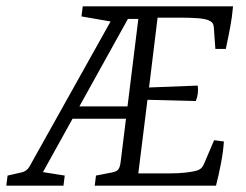

<svg xmlns="http://www.w3.org/2000/svg" viewBox="-46 -588 779 608"><path d="M254 0 258 -32 309 -42Q324 -45 329 -52Q334 -59 336 -75L397 -568H692Q689 -534 683 -502Q677 -470 669 -433H636L631 -503Q630 -511 626.5 -515.5Q623 -520 614 -524Q601 -529 577.5 -530.5Q554 -532 534 -532H453L426 -311L580 -317Q582 -305 580.5 -292.5Q579 -280 574 -268L421 -272L392 -39H493Q519 -39 542 -41.5Q565 -44 578 -48Q589 -52 593.5 -58Q598 -64 600 -69L632 -144L663 -140Q661 -109 654 -72Q647 -35 638 0ZM-26 0 -22 -32 22 -42Q39 -46 47 -60L331 -568H422L399 -528H359L90 -43L159 -32L155 0ZM157 -212 174 -251H386L381 -212ZM316 -518 212 -536 216 -568H352Z"/></svg>

Font: Rasa Light
Style: Italic
Weight: 300
Italic angle: -7.10001°
Designer: Anna Giedrys (Yrsa+Rasa design), David Brezina (Yrsa art-direction, Rasa art-direction, design)
Foundry: Rosetta Type Foundry
Version: Version 2.004